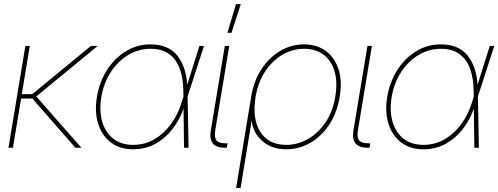

<svg xmlns="http://www.w3.org/2000/svg" viewBox="-20 -748 2522 972"><path d="M130.9 -515.6 90.3 -271.5H143.6L440.4 -515.6H474.6L163.6 -259.8L392.1 0H361.8L144 -249H86.9L45.4 0H22.9L108.4 -515.6Z M653.3 7.8Q586.9 7.8 541.5 -26.6Q496.1 -61 477.1 -121.1Q458 -181.2 470.7 -257.8Q483.9 -335 522.5 -394.8Q561 -454.6 617.9 -489Q674.8 -523.4 741.2 -523.4Q833 -523.4 877.9 -466.1Q922.9 -408.7 927.7 -318.8L989.7 -515.6H1012.7L929.7 -259.8L934.6 0H911.6L909.2 -197.8Q888.7 -140.1 852.3 -93.5Q815.9 -46.9 765.6 -19.5Q715.3 7.8 653.3 7.8ZM908.7 -258.3 908.2 -287.6Q907.7 -349.6 890.9 -397.7Q874 -445.8 837.6 -473.4Q801.3 -501 741.7 -501Q682.1 -501 629.9 -470Q577.6 -439 541.5 -384Q505.4 -329.1 493.2 -257.8Q481.4 -186.5 497.6 -131.6Q513.7 -76.7 553.7 -45.7Q593.8 -14.6 653.3 -14.6Q712.9 -14.6 761.5 -43Q810.1 -71.3 844.7 -118.9Q879.4 -166.5 897.5 -223.1Z M1118.7 0Q1033.2 0 1046.9 -85.9L1118.2 -515.6H1140.6L1069.3 -85.9Q1064 -51.8 1076.2 -37.1Q1088.4 -22.5 1122.6 -22.5H1132.3L1128.4 0ZM1131.3 -582 1174.8 -727.5H1199.2L1151.9 -582Z M1175.3 204.1 1251.5 -257.8Q1264.6 -338.4 1303.7 -397.9Q1342.8 -457.5 1398.9 -490.5Q1455.1 -523.4 1519 -523.4Q1583.5 -523.4 1628.7 -490.5Q1673.8 -457.5 1693.6 -397.9Q1713.4 -338.4 1699.7 -257.8Q1686.5 -177.2 1647 -117.4Q1607.4 -57.6 1550.8 -24.9Q1494.1 7.8 1429.2 7.8Q1355.5 7.8 1308.1 -33.9Q1260.7 -75.7 1254.4 -136.7H1253.9L1197.8 204.1ZM1429.2 -14.6Q1487.3 -14.6 1539.3 -44.4Q1591.3 -74.2 1628.2 -128.7Q1665 -183.1 1677.2 -257.8Q1689.9 -332.5 1673.6 -387.2Q1657.2 -441.9 1617.4 -471.4Q1577.6 -501 1519.5 -501Q1460 -501 1408.4 -470.2Q1356.9 -439.5 1321.5 -384.8Q1286.1 -330.1 1273.9 -257.8Q1255.9 -146 1297.9 -80.3Q1339.8 -14.6 1429.2 -14.6Z M1840.8 0Q1755.4 0 1769 -85.9L1840.3 -515.6H1862.8L1791.5 -85.9Q1786.1 -51.8 1798.3 -37.1Q1810.5 -22.5 1844.7 -22.5H1854.5L1850.6 0Z M2123 7.8Q2056.6 7.8 2011.2 -26.6Q1965.8 -61 1946.8 -121.1Q1927.7 -181.2 1940.4 -257.8Q1953.6 -335 1992.2 -394.8Q2030.8 -454.6 2087.6 -489Q2144.5 -523.4 2210.9 -523.4Q2302.7 -523.4 2347.7 -466.1Q2392.6 -408.7 2397.5 -318.8L2459.5 -515.6H2482.4L2399.4 -259.8L2404.3 0H2381.3L2378.9 -197.8Q2358.4 -140.1 2322 -93.5Q2285.6 -46.9 2235.4 -19.5Q2185.1 7.8 2123 7.8ZM2378.4 -258.3 2377.9 -287.6Q2377.4 -349.6 2360.6 -397.7Q2343.8 -445.8 2307.4 -473.4Q2271 -501 2211.4 -501Q2151.9 -501 2099.6 -470Q2047.4 -439 2011.2 -384Q1975.1 -329.1 1962.9 -257.8Q1951.2 -186.5 1967.3 -131.6Q1983.4 -76.7 2023.4 -45.7Q2063.5 -14.6 2123 -14.6Q2182.6 -14.6 2231.2 -43Q2279.8 -71.3 2314.5 -118.9Q2349.1 -166.5 2367.2 -223.1Z"/></svg>

Font: Inter Display Thin
Style: Italic
Weight: 100
Italic angle: -9.39999°
Designer: Rasmus Andersson
Foundry: rsms
Version: Version 4.000;git-a52131595